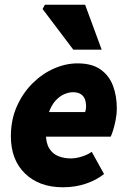

<svg xmlns="http://www.w3.org/2000/svg" viewBox="-20 -780 542 812"><path d="M246 12Q146 12 86 -46Q26 -104 26 -204Q26 -273 51 -329.5Q76 -386 117 -427Q158 -468 208 -490Q258 -512 308 -512Q369 -512 405.5 -486Q442 -460 458 -417Q474 -374 474 -322Q474 -297 469 -272Q464 -247 458 -228Q452 -209 448 -202H146L158 -306H340Q342 -311 343 -317Q344 -323 344 -330Q344 -347 339 -360.5Q334 -374 321.5 -382Q309 -390 288 -390Q272 -390 252.5 -382Q233 -374 215 -354.5Q197 -335 185.5 -301.5Q174 -268 174 -216Q174 -175 188.5 -152Q203 -129 227 -119.5Q251 -110 280 -110Q301 -110 326.5 -118Q352 -126 368 -138L420 -44Q389 -19 344 -3.5Q299 12 246 12ZM290 -570 160 -742 170 -760H340L410 -570Z"/></svg>

Font: Source Sans 3 ExtraLight Black
Style: Italic
Weight: 900
Italic angle: -11°
Version: Version 3.052;hotconv 1.1.0;makeotfexe 2.6.0